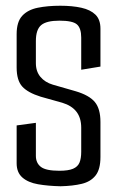

<svg xmlns="http://www.w3.org/2000/svg" viewBox="-20 -644 410 669"><path d="M191 5Q147 4 112.5 -2Q78 -8 58 -25.5Q38 -43 38 -75V-207L105 -216V-101Q105 -76 122.5 -62.5Q140 -49 187 -49Q218 -49 234.5 -56Q251 -63 257 -77.5Q263 -92 263 -115V-199Q263 -233 246.5 -254.5Q230 -276 197 -286L122 -307Q77 -321 57.5 -342.5Q38 -364 38 -409V-525Q38 -568 57.5 -589Q77 -610 111.5 -617Q146 -624 190 -624Q232 -624 263.5 -617Q295 -610 312.5 -593Q330 -576 330 -544V-412L263 -401V-513Q263 -546 248 -559Q233 -572 187 -572Q142 -572 123.5 -556.5Q105 -541 105 -501V-424Q105 -395 121 -376Q137 -357 164 -349L244 -326Q291 -312 310.5 -288.5Q330 -265 330 -219V-97Q330 -54 313 -32.5Q296 -11 265 -3.5Q234 4 191 5Z"/></svg>

Font: Smooch Sans Thin Medium
Style: Regular
Weight: 500
Version: Version 1.010